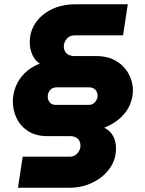

<svg xmlns="http://www.w3.org/2000/svg" viewBox="-20 -720 677 897"><path d="M64 157 86 12H306Q322 12 333 4Q344 -4 350 -16Q356 -28 356 -40Q356 -52 351 -62Q346 -72 335 -78Q324 -84 306 -84H201Q148 -84 112 -107Q76 -130 58 -167Q40 -204 40 -246Q40 -281 53.5 -315.5Q67 -350 95 -378Q123 -406 166 -423Q146 -434 132.5 -461.5Q119 -489 119 -524Q119 -572 145.5 -612Q172 -652 220.5 -676Q269 -700 335 -700H577L555 -555H330Q305 -555 291.5 -538.5Q278 -522 278 -502Q278 -491 283.5 -480.5Q289 -470 300.5 -464Q312 -458 330 -458H430Q484 -458 522 -435.5Q560 -413 580.5 -376Q601 -339 601 -297Q601 -265 587.5 -232Q574 -199 544.5 -171Q515 -143 467 -123Q492 -112 507 -87Q522 -62 522 -27Q522 26 492 67.5Q462 109 412.5 133Q363 157 306 157ZM240 -230H394Q408 -230 417 -236.5Q426 -243 431 -253Q436 -263 436 -273Q436 -283 431.5 -292Q427 -301 418 -306.5Q409 -312 394 -312H246Q224 -312 213.5 -298.5Q203 -285 203 -269Q203 -259 207 -250Q211 -241 219.5 -235.5Q228 -230 240 -230Z"/></svg>

Font: MuseoModerno Black
Style: Italic
Weight: 900
Italic angle: -9°
Designer: Pablo Cosgaya, Héctor Gatti, Marcela Romero, and the Authors of The MuseoModerno Project.
Foundry: Omnibus-Type Team
Version: Version 1.003